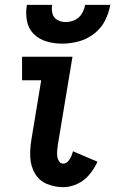

<svg xmlns="http://www.w3.org/2000/svg" viewBox="-20 -764 475 792"><path d="M241 8Q270 8 299 -5.5Q328 -19 348.5 -43.5Q369 -68 382 -97L281 -140Q278 -129 273.5 -118.5Q269 -108 260.5 -98.5Q252 -89 241 -89Q229 -89 223 -99.5Q217 -110 216 -121.5Q215 -133 216 -145Q217 -157 219 -169L279 -530H71V-433H150L109 -185Q103 -149 105 -113.5Q107 -78 124 -48.5Q141 -19 173 -5.5Q205 8 241 8ZM236 -584Q270 -584 304 -593Q338 -602 367.5 -624.5Q397 -647 413 -678.5Q429 -710 435 -744H331Q328 -725 317.5 -707.5Q307 -690 288.5 -681.5Q270 -673 251 -673Q233 -673 217 -681.5Q201 -690 196.5 -708Q192 -726 195 -744H91Q85 -711 91 -678.5Q97 -646 119 -624Q141 -602 172 -593Q203 -584 236 -584Z"/></svg>

Font: Iosevka Sparkle Semibold
Style: Italic
Weight: 600
Italic angle: -9°
Designer: Belleve Invis
Foundry: Belleve Invis
Version: Version 4.5.0; ttfautohint (v1.8.3)